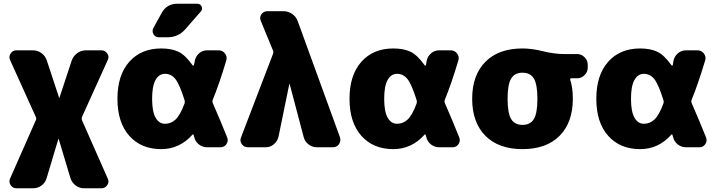

<svg xmlns="http://www.w3.org/2000/svg" viewBox="-20 -790 3849 1030"><path d="M558 168Q567 186 555.5 203Q544 220 524 220H431Q406 220 386 205Q366 190 358 166L295 -44Q295 -45 294 -45Q293 -45 293 -44L230 166Q223 190 203 205Q183 220 157 220H68Q48 220 37 203Q26 186 34 168L173 -147Q176 -154 172 -163L34 -468Q26 -486 37 -503Q48 -520 68 -520H156Q182 -520 202.5 -505Q223 -490 231 -466L297 -266Q297 -265 298 -265Q299 -265 299 -266L365 -466Q374 -490 394.5 -505Q415 -520 440 -520H524Q544 -520 555.5 -503Q567 -486 558 -468L420 -163Q417 -154 419 -147Z M970 -235Q973 -244 970 -253Q943 -339 920.5 -366.5Q898 -394 865 -394Q833 -394 814.5 -361Q796 -328 796 -260Q796 -192 814.5 -159Q833 -126 865 -126Q898 -126 922.5 -149.5Q947 -173 970 -235ZM1121 -238Q1161 -147 1199 -52Q1206 -33 1194.5 -16.5Q1183 0 1163 0H1091Q1066 0 1046.5 -15.5Q1027 -31 1022 -55Q1021 -56 1020 -60Q1019 -64 1019 -65Q1016 -73 1012 -67Q943 10 845 10Q737 10 673.5 -61.5Q610 -133 610 -260Q610 -387 673.5 -458.5Q737 -530 845 -530Q900 -530 937 -512.5Q974 -495 1013 -440Q1015 -438 1017 -438Q1019 -438 1020 -440Q1021 -444 1023 -452Q1025 -460 1025 -464Q1030 -488 1048 -504Q1066 -520 1091 -520H1153Q1174 -520 1187 -503Q1200 -486 1194 -466Q1156 -339 1121 -254Q1118 -246 1121 -238ZM932 -770H1038Q1055 -770 1061.5 -755Q1068 -740 1057 -728L973 -632Q936 -590 878 -590H832Q813 -590 803.5 -606.5Q794 -623 803 -640L847 -720Q874 -770 932 -770Z M1577 -677 1804 -53Q1810 -33 1798.5 -16.5Q1787 0 1766 0H1680Q1655 0 1635 -15.5Q1615 -31 1609 -55L1534 -339Q1534 -340 1533 -340Q1532 -340 1532 -339L1474 -56Q1468 -32 1449 -16Q1430 0 1406 0H1310Q1289 0 1277 -17Q1265 -34 1273 -53L1445 -502Q1448 -510 1445 -518L1379 -678Q1371 -697 1382.5 -713.5Q1394 -730 1415 -730H1501Q1526 -730 1547 -715.5Q1568 -701 1577 -677Z M2215 -235Q2218 -244 2215 -253Q2188 -339 2165.5 -366.5Q2143 -394 2110 -394Q2078 -394 2059.5 -361Q2041 -328 2041 -260Q2041 -192 2059.5 -159Q2078 -126 2110 -126Q2143 -126 2167.5 -149.5Q2192 -173 2215 -235ZM2366 -238Q2406 -147 2444 -52Q2451 -33 2439.5 -16.5Q2428 0 2408 0H2336Q2311 0 2291.5 -15.5Q2272 -31 2267 -55Q2266 -56 2265 -60Q2264 -64 2264 -65Q2261 -73 2257 -67Q2188 10 2090 10Q1982 10 1918.5 -61.5Q1855 -133 1855 -260Q1855 -387 1918.5 -458.5Q1982 -530 2090 -530Q2145 -530 2182 -512.5Q2219 -495 2258 -440Q2260 -438 2262 -438Q2264 -438 2265 -440Q2266 -444 2267 -452Q2268 -460 2269 -464Q2274 -488 2292.5 -504Q2311 -520 2336 -520H2398Q2419 -520 2432 -503Q2445 -486 2439 -466Q2401 -339 2366 -254Q2363 -246 2366 -238Z M2722 -151.5Q2741 -120 2783 -120Q2825 -120 2844 -151.5Q2863 -183 2863 -260Q2863 -337 2844 -368.5Q2825 -400 2783 -400Q2741 -400 2722 -368.5Q2703 -337 2703 -260Q2703 -183 2722 -151.5ZM3076 -500Q3099 -500 3116 -483Q3133 -466 3133 -443V-427Q3133 -404 3116 -387Q3099 -370 3076 -370H3045Q3037 -370 3039 -362Q3053 -320 3053 -260Q3053 -133 2982 -61.5Q2911 10 2783 10Q2655 10 2584 -61.5Q2513 -133 2513 -260Q2513 -387 2584 -458.5Q2655 -530 2783 -530Q2833 -530 2893.5 -515Q2954 -500 3008 -500Z M3539 -235Q3542 -244 3539 -253Q3512 -339 3489.5 -366.5Q3467 -394 3434 -394Q3402 -394 3383.5 -361Q3365 -328 3365 -260Q3365 -192 3383.5 -159Q3402 -126 3434 -126Q3467 -126 3491.5 -149.5Q3516 -173 3539 -235ZM3690 -238Q3730 -147 3768 -52Q3775 -33 3763.5 -16.5Q3752 0 3732 0H3660Q3635 0 3615.5 -15.5Q3596 -31 3591 -55Q3590 -56 3589 -60Q3588 -64 3588 -65Q3585 -73 3581 -67Q3512 10 3414 10Q3306 10 3242.5 -61.5Q3179 -133 3179 -260Q3179 -387 3242.5 -458.5Q3306 -530 3414 -530Q3469 -530 3506 -512.5Q3543 -495 3582 -440Q3584 -438 3586 -438Q3588 -438 3589 -440Q3590 -444 3591 -452Q3592 -460 3593 -464Q3598 -488 3616.5 -504Q3635 -520 3660 -520H3722Q3743 -520 3756 -503Q3769 -486 3763 -466Q3725 -339 3690 -254Q3687 -246 3690 -238Z"/></svg>

Font: Rounded Mplus 1c Black
Style: Regular
Weight: 900
Version: Version 1.059.20150529